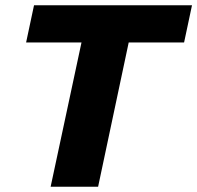

<svg xmlns="http://www.w3.org/2000/svg" viewBox="-20 -708 748 728"><path d="M172 0 289 -547H79L109 -688H708L678 -547H468L352 0Z"/></svg>

Font: Saira SemiExpanded
Style: Bold Italic
Weight: 700
Width: 6
Italic angle: -12°
Designer: Hector Gatti with collaboration of the Omnibus-Type team
Foundry: Omnibus-Type
Version: Version 1.101